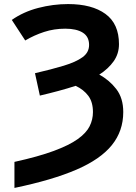

<svg xmlns="http://www.w3.org/2000/svg" viewBox="-20 -744 669 944"><path d="M51 180V52Q169 26 244.5 -2Q320 -30 362 -60Q404 -90 420.5 -123Q437 -156 437 -193Q437 -242 414.5 -272.5Q392 -303 352 -322Q312 -309 267.5 -297Q223 -285 176 -274L152 -384Q234 -403 293.5 -421Q353 -439 385.5 -462.5Q418 -486 418 -523Q418 -564 387 -583.5Q356 -603 301 -603Q246 -603 197 -587Q148 -571 104 -545L38 -646Q95 -686 168 -705Q241 -724 315 -724Q432 -724 498.5 -675.5Q565 -627 565 -527Q565 -480 539 -443Q513 -406 468 -377Q517 -351 551.5 -306.5Q586 -262 586 -193Q586 -100 530 -30.5Q474 39 356 90Q238 141 51 180Z"/></svg>

Font: Noto IKEA Latin
Style: Bold
Weight: 700
Designer: Monotype Design Team
Foundry: Monotype Imaging Inc.
Version: Version 1.0